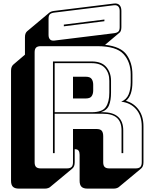

<svg xmlns="http://www.w3.org/2000/svg" viewBox="-20 -992 883 1131"><path d="M649 -796Q668 -798 676.5 -805.5Q685 -813 685 -832V-928Q685 -945 676.5 -954Q668 -963 651 -961L302 -918Q283 -916 274.5 -908.5Q266 -901 266 -882V-786Q266 -769 274.5 -760Q283 -751 300 -753ZM356 -847 595 -877V-867L356 -837ZM520 -620H302V-331H520Q582 -331 603 -361Q624 -391 624 -446V-516Q624 -562 598.5 -591Q573 -620 520 -620ZM410 -540H485Q511 -540 520 -526.5Q529 -513 529 -493V-459Q529 -439 520 -425.5Q511 -412 485 -412H410ZM302 -90H292V-630H520Q578 -630 606 -597.5Q634 -565 634 -516V-447Q634 -401 622 -371.5Q610 -342 574 -331H585Q646 -331 676 -303.5Q706 -276 706 -224V-90H696V-224Q696 -273 669 -297.5Q642 -322 585 -322H302ZM374 0Q393 0 401.5 -8.5Q410 -17 410 -36V-232H550Q571 -232 579.5 -221.5Q588 -211 588 -189V-36Q588 -17 596.5 -8.5Q605 0 624 0H779Q798 0 806.5 -8.5Q815 -17 815 -36V-248Q815 -311 781.5 -349Q748 -387 694 -393Q725 -406 737.5 -435.5Q750 -465 750 -507V-553Q750 -627 707.5 -673.5Q665 -720 553 -720H220Q201 -720 192.5 -711.5Q184 -703 184 -684V-36Q184 -17 192.5 -8.5Q201 0 220 0ZM276 109Q272 113 263.5 116Q255 119 245 119H91Q67 119 56 108Q45 97 45 73V-575Q45 -588 48.5 -597Q52 -606 59 -612L127 -670V-773Q127 -786 130.5 -794.5Q134 -803 140 -808L270 -917Q274 -921 282.5 -924Q291 -927 301 -928L650 -971Q672 -974 683.5 -962.5Q695 -951 695 -928V-832Q695 -819 691.5 -810Q688 -801 681 -797L599 -728Q691 -718 725.5 -670Q760 -622 760 -553V-507Q760 -470 751 -442.5Q742 -415 722 -398H721Q768 -385 796.5 -346Q825 -307 825 -248V-36Q825 -23 821.5 -14Q818 -5 811 1L681 109Q677 113 668.5 116Q660 119 650 119H495Q471 119 460 108Q449 97 449 73V-80Q449 -96 443 -104.5Q437 -113 421 -113H420V-36Q420 -23 416.5 -14Q413 -5 406 1Z"/></svg>

Font: Bungee Shade
Style: Regular
Weight: 400
Designer: David Jonathan Ross
Foundry: David Jonathan Ross
Version: Version 1.001;PS 1.0;hotconv 1.0.72;makeotf.lib2.5.5900